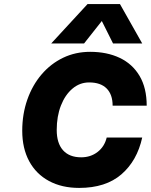

<svg xmlns="http://www.w3.org/2000/svg" viewBox="-20 -913 739 941"><path d="M409 -893H568L677 -700H534L479 -810L392 -700H231ZM89 -272Q89 -354 114 -425Q139 -496 184 -548.5Q229 -601 289.5 -630Q350 -659 422 -659Q504 -659 566.5 -629.5Q629 -600 664 -541Q699 -482 699 -395H532Q532 -450 502.5 -479.5Q473 -509 417 -509Q371 -509 335 -478.5Q299 -448 278.5 -395.5Q258 -343 258 -276Q258 -211 289 -176.5Q320 -142 378 -142Q424 -142 458 -168Q492 -194 503 -239H677Q652 -125 575 -58.5Q498 8 368 8Q283 8 220 -26Q157 -60 123 -123Q89 -186 89 -272Z"/></svg>

Font: Overused Grotesk ExtraBold
Style: Italic
Weight: 800
Italic angle: -10°
Version: Version 0.003